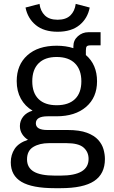

<svg xmlns="http://www.w3.org/2000/svg" viewBox="-20 -777 595 999"><path d="M265.1 202.1Q147.5 202.1 91.8 169.2Q36.1 136.2 36.1 67.4Q36.1 28.3 56.2 -2.4Q76.2 -33.2 125.5 -49.8Q106.9 -61 95.2 -79.6Q83.5 -98.1 83.5 -121.1Q83.5 -148.4 100.6 -170.2Q117.7 -191.9 149.4 -201.2Q110.4 -224.1 88.6 -263.4Q66.9 -302.7 66.9 -355Q66.9 -439.5 122.3 -489.3Q177.7 -539.1 274.9 -539.1Q322.8 -539.1 361.8 -526.4V-536.1Q361.8 -567.9 385.3 -588.6Q408.7 -609.4 439.9 -609.4H503.4V-541H451.2Q436 -541 431.4 -535.6Q426.8 -530.3 426.8 -514.2V-490.7Q484.9 -440.9 484.9 -354Q484.9 -270 428 -220.9Q371.1 -171.9 273.4 -171.9H228Q166.5 -171.9 166.5 -135.3Q166.5 -100.6 226.1 -100.6H331.5Q394 -100.6 432.4 -86.2Q470.7 -71.8 491 -49.1Q511.2 -26.4 518.6 0Q525.9 26.4 525.9 50.3Q525.9 127.9 469.7 165Q413.6 202.1 295.4 202.1ZM274.9 -229.5Q336.9 -229.5 370.1 -261.5Q403.3 -293.5 403.3 -354Q403.3 -414.1 370.1 -447.3Q336.9 -480.5 274.9 -480.5Q213.4 -480.5 180.7 -447.5Q147.9 -414.6 147.9 -354Q147.9 -293.5 180.7 -261.5Q213.4 -229.5 274.9 -229.5ZM265.1 136.7H295.4Q440.9 136.7 440.9 49.8Q440.9 13.7 414.8 -9.3Q388.7 -32.2 325.7 -32.2H234.9Q186 -32.2 153.3 -12.5Q120.6 7.3 120.6 52.2Q120.6 95.2 156 116Q191.4 136.7 265.1 136.7ZM279.8 -611.8Q208.5 -611.8 166.3 -646.5Q124 -681.2 112.8 -737.8L185.5 -756.8Q190.4 -719.2 213.4 -696.8Q236.3 -674.3 279.8 -674.3Q323.2 -674.3 346.2 -696.8Q369.1 -719.2 374 -756.8L446.8 -737.8Q436 -681.2 393.6 -646.5Q351.1 -611.8 279.8 -611.8Z"/></svg>

Font: Schibsted Grotesk
Style: Regular
Weight: 400
Designer: Bakken & Baeck AS, Henrik Kongsvoll
Foundry: Schibsted ASA
Version: Version 1.100; ttfautohint (v1.8.4.7-5d5b);gftools[0.9.25]